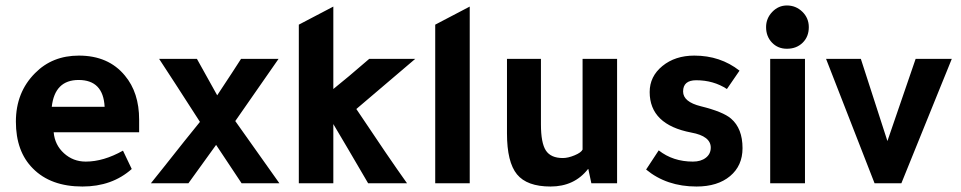

<svg xmlns="http://www.w3.org/2000/svg" viewBox="-20 -669 3510 701"><path d="M488 -186H176Q180 -140 213.5 -109.5Q247 -79 293 -79Q358 -79 429 -119L461 -52Q389 12 281 12Q165 12 100 -54Q38 -116 38 -225Q38 -332 108 -402Q171 -466 268 -466Q376 -466 436 -393Q488 -331 488 -232ZM169 -279H362Q357 -377 267 -377Q180 -377 169 -279Z M997 -454 839 -227 1000 0H862L769 -140L668 0H531Q542 -13 563 -40L579 -60Q661 -164 710 -224Q684 -265 621 -362Q579 -426 561 -454H699L773 -321Q792 -349 827 -403Q850 -439 860 -454Z M1496 -454 1281 -271Q1401 -91 1466 0H1324Q1240 -144 1197 -216V0H1071V-579L1197 -645V-344Q1246 -383 1328 -454Z M1695 -645V0H1569V-579Z M2127 -52Q2077 12 1990 12Q1904 12 1867.5 -32.5Q1831 -77 1831 -182V-454H1955V-215Q1955 -147 1973 -119.5Q1991 -92 2035 -92Q2054 -92 2078 -102Q2102 -112 2107 -123V-454H2233V0H2139L2128 -52Z M2634 -344Q2585 -376 2522 -376Q2474 -376 2474 -335Q2474 -297 2539 -281Q2620 -261 2649 -236Q2691 -200 2691 -128Q2691 -64 2645.5 -26Q2600 12 2523 12Q2414 12 2339 -50L2385 -120Q2437 -79 2510 -79Q2539 -79 2557 -93Q2575 -107 2575 -130Q2575 -172 2504 -185Q2352 -214 2352 -333Q2352 -390 2398.5 -428Q2445 -466 2515 -466Q2610 -466 2680 -411Z M2919 -454V0H2792V-454ZM2777 -570Q2777 -602 2799.5 -625.5Q2822 -649 2853 -649Q2886 -649 2909.5 -626Q2933 -603 2933 -570Q2933 -535 2910.5 -513Q2888 -491 2853 -491Q2820 -491 2798.5 -513.5Q2777 -536 2777 -570Z M3271 0H3173L2996 -454H3123L3220 -154L3323 -454H3455L3436 -407L3414 -353Q3321 -123 3271 0Z"/></svg>

Font: Tajawal
Style: Bold
Weight: 700
Designer: Boutros Fonts
Foundry: Created by Boutros International 2017
Version: Version 1.700